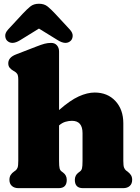

<svg xmlns="http://www.w3.org/2000/svg" viewBox="-20 -978 726 998"><path d="M287 -710V-406Q344.5 -456.5 389.2 -476.8Q434 -497 472 -497Q539 -497 580 -452.8Q621 -408.5 621 -337V-142Q621 -116.5 624.8 -107Q628.5 -97.5 635 -92L642 -87Q654 -78 660.5 -68Q667 -58 667 -43Q667 -23 654.5 -11.5Q642 0 620 0H411Q369 0 369 -43Q369 -67 388 -81L396 -87Q403.5 -92.5 406.2 -103Q409 -113.5 409 -142V-286Q409 -350 354 -350Q337.5 -350 320.2 -345Q303 -340 287 -326V-142Q287 -113.5 289.8 -103Q292.5 -92.5 300 -87L308 -81Q327 -67 327 -43Q327 0 285 0H76Q54.5 0 41.8 -11.5Q29 -23 29 -43Q29 -58 35.5 -68.5Q42 -79 54 -87L61 -92Q68 -97.5 71.5 -107Q75 -116.5 75 -142V-563Q75 -585.5 69.5 -593.8Q64 -602 55 -607L48 -611Q37 -617.5 30 -626.2Q23 -635 23 -649Q23 -679.5 63 -695L169 -736Q194.5 -746 211 -750.5Q227.5 -755 246 -755Q265 -755 276 -742.2Q287 -729.5 287 -710ZM347 -765.5Q322.5 -743 280.5 -769L182.5 -829.5L84.5 -769Q42.5 -743 18 -765.5Q8.5 -774 7.2 -790.5Q6 -807 22.5 -825L98.5 -907Q120 -930 137.5 -944.2Q155 -958.5 182.5 -958.5Q210 -958.5 227.5 -944.2Q245 -930 266.5 -907L342.5 -825Q359 -807 357.8 -790.5Q356.5 -774 347 -765.5Z"/></svg>

Font: Fraunces 9pt S100 Black
Style: Regular
Weight: 900
Version: Version 1.000; ttfautohint (v1.8.3)